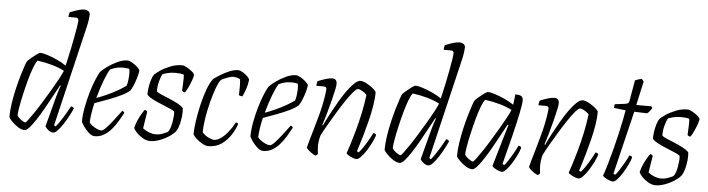

<svg xmlns="http://www.w3.org/2000/svg" viewBox="-48 -1013 4519 1226"><g transform="rotate(5 2211.5 -400.0)"><path d="M135 0Q116 0 92.5 -15Q69 -30 51.5 -48.5Q34 -67 32 -75Q32 -114 39 -161Q46 -208 57 -255.5Q68 -303 80 -343.5Q92 -384 101 -410Q110 -436 114 -440Q121 -448 137.5 -462Q154 -476 170.5 -488Q187 -500 195 -500Q209 -500 237.5 -491Q266 -482 299.5 -467Q333 -452 361 -433Q364 -445 370.5 -474Q377 -503 385 -540.5Q393 -578 400 -616Q407 -654 412 -684.5Q417 -715 417 -728Q417 -744 398 -744H352Q352 -750 353.5 -759.5Q355 -769 357 -774Q386 -786 409.5 -793Q433 -800 450 -800Q462 -800 474 -793Q486 -786 486 -769Q486 -765 483.5 -742.5Q481 -720 475 -695L321 -47L331 -40Q341 -51 358 -76Q375 -101 391.5 -129Q408 -157 418 -176Q427 -176 431.5 -172Q436 -168 437 -164Q428 -143 413 -115Q398 -87 381 -61Q364 -35 347.5 -17.5Q331 0 319 0Q302 0 286.5 -13Q271 -26 267 -36L319 -233Q326 -258 332 -276.5Q338 -295 342 -301L337 -304Q318 -270 296 -229Q274 -188 251 -147.5Q228 -107 206 -73.5Q184 -40 166 -20Q148 0 135 0ZM136 -49Q140 -49 155 -69Q170 -89 192 -121.5Q214 -154 238 -193.5Q262 -233 285.5 -272.5Q309 -312 327 -345.5Q345 -379 353 -399Q286 -434 180 -449Q168 -435 154.5 -399Q141 -363 128.5 -316.5Q116 -270 105.5 -223.5Q95 -177 89 -141Q83 -105 83 -90Q90 -76 109 -62.5Q128 -49 136 -49Z M584 0Q563 0 538 -26Q513 -52 496 -84Q496 -128 505.5 -178Q515 -228 528.5 -274.5Q542 -321 557 -357Q572 -393 582 -410Q595 -425 623.5 -446Q652 -467 687 -483.5Q722 -500 752 -500Q764 -500 783 -489Q802 -478 817 -464Q832 -450 833 -441Q830 -419 822.5 -394Q815 -369 805.5 -346.5Q796 -324 787 -311Q769 -294 733.5 -276.5Q698 -259 653.5 -242.5Q609 -226 565 -210Q557 -177 552 -145Q547 -113 546 -85Q552 -75 566.5 -64.5Q581 -54 597 -47Q613 -40 624 -40Q634 -40 652.5 -59Q671 -78 691 -103.5Q711 -129 726.5 -150Q742 -171 746 -176Q756 -175 761 -165Q748 -140 731 -111.5Q714 -83 692.5 -57.5Q671 -32 644 -16Q617 0 584 0ZM574 -244Q608 -256 644 -272.5Q680 -289 711 -307Q742 -325 760 -339Q765 -353 767 -367Q770 -389 771 -411.5Q772 -434 767 -448Q756 -450 746 -451Q736 -452 727 -452Q702 -452 682 -446.5Q662 -441 646 -433Q631 -411 611 -358.5Q591 -306 574 -244Z M939 0Q917 0 893.5 -13.5Q870 -27 853 -45Q836 -63 832 -75Q838 -101 849 -125.5Q860 -150 871.5 -169Q883 -188 889 -195Q901 -194 906 -185Q903 -166 898 -136Q893 -106 889 -77Q905 -64 928 -55Q951 -46 968 -46Q995 -46 1014.5 -53.5Q1034 -61 1047 -67Q1056 -75 1062.5 -93Q1069 -111 1072.5 -132Q1076 -153 1077.5 -171.5Q1079 -190 1077 -199Q1075 -205 1057 -213.5Q1039 -222 1013.5 -232Q988 -242 962.5 -253.5Q937 -265 918.5 -276.5Q900 -288 897 -298Q897 -309 900 -333Q903 -357 910 -382.5Q917 -408 928 -424Q938 -435 964.5 -453Q991 -471 1027.5 -485.5Q1064 -500 1102 -500Q1114 -500 1133 -489.5Q1152 -479 1167.5 -466Q1183 -453 1183 -444Q1183 -436 1175 -413Q1167 -390 1156 -366Q1145 -342 1135 -329Q1123 -329 1116 -338Q1117 -362 1118.5 -393Q1120 -424 1118 -441Q1108 -445 1093 -446.5Q1078 -448 1064 -448Q1035 -448 1012.5 -442Q990 -436 983 -433Q973 -418 964 -385Q955 -352 956 -320Q965 -311 988 -301.5Q1011 -292 1038.5 -280.5Q1066 -269 1091 -256Q1116 -243 1130 -228Q1133 -206 1130 -177.5Q1127 -149 1120 -122.5Q1113 -96 1103 -80Q1087 -59 1058 -40.5Q1029 -22 997.5 -11Q966 0 939 0Z M1313 0Q1297 0 1275 -12Q1253 -24 1235.5 -40Q1218 -56 1213 -68Q1213 -100 1220 -150Q1227 -200 1239.5 -254.5Q1252 -309 1269 -356Q1286 -403 1307 -430Q1326 -444 1353 -460.5Q1380 -477 1408.5 -488.5Q1437 -500 1461 -500Q1474 -500 1491.5 -489.5Q1509 -479 1522 -466Q1535 -453 1536 -444Q1533 -414 1522.5 -384Q1512 -354 1503 -336Q1491 -336 1480 -341Q1481 -368 1481 -398Q1481 -428 1478 -443Q1467 -450 1455.5 -452.5Q1444 -455 1437 -455Q1421 -455 1397.5 -446.5Q1374 -438 1358 -429Q1343 -413 1328 -371.5Q1313 -330 1299.5 -277.5Q1286 -225 1278 -173.5Q1270 -122 1270 -85Q1290 -63 1313 -53Q1336 -43 1344 -43Q1366 -43 1390 -60Q1414 -77 1436.5 -105.5Q1459 -134 1476 -166Q1488 -166 1491 -157Q1480 -123 1457 -87Q1434 -51 1398.5 -25.5Q1363 0 1313 0Z M1664 0Q1643 0 1618 -26Q1593 -52 1576 -84Q1576 -128 1585.5 -178Q1595 -228 1608.5 -274.5Q1622 -321 1637 -357Q1652 -393 1662 -410Q1675 -425 1703.5 -446Q1732 -467 1767 -483.5Q1802 -500 1832 -500Q1844 -500 1863 -489Q1882 -478 1897 -464Q1912 -450 1913 -441Q1910 -419 1902.5 -394Q1895 -369 1885.5 -346.5Q1876 -324 1867 -311Q1849 -294 1813.5 -276.5Q1778 -259 1733.5 -242.5Q1689 -226 1645 -210Q1637 -177 1632 -145Q1627 -113 1626 -85Q1632 -75 1646.5 -64.5Q1661 -54 1677 -47Q1693 -40 1704 -40Q1714 -40 1732.5 -59Q1751 -78 1771 -103.5Q1791 -129 1806.5 -150Q1822 -171 1826 -176Q1836 -175 1841 -165Q1828 -140 1811 -111.5Q1794 -83 1772.5 -57.5Q1751 -32 1724 -16Q1697 0 1664 0ZM1654 -244Q1688 -256 1724 -272.5Q1760 -289 1791 -307Q1822 -325 1840 -339Q1845 -353 1847 -367Q1850 -389 1851 -411.5Q1852 -434 1847 -448Q1836 -450 1826 -451Q1816 -452 1807 -452Q1782 -452 1762 -446.5Q1742 -441 1726 -433Q1711 -411 1691 -358.5Q1671 -306 1654 -244Z M2001 0Q1996 0 1982.5 -8.5Q1969 -17 1956.5 -28Q1944 -39 1941 -46Q1944 -59 1953 -90.5Q1962 -122 1975 -166Q1988 -210 2001 -259Q2010 -292 2017.5 -328Q2025 -364 2029 -392Q2033 -420 2033 -428Q2033 -444 2014 -444H1967Q1967 -450 1968.5 -459.5Q1970 -469 1972 -474Q2001 -486 2024.5 -493Q2048 -500 2067 -500Q2079 -500 2087 -492Q2095 -484 2095 -466Q2095 -455 2089 -427Q2083 -399 2073.5 -361Q2064 -323 2052 -280.5Q2040 -238 2027 -199L2031 -195Q2047 -230 2068.5 -270.5Q2090 -311 2113.5 -351.5Q2137 -392 2161 -425.5Q2185 -459 2207 -479.5Q2229 -500 2246 -500Q2262 -500 2285.5 -487.5Q2309 -475 2327.5 -459.5Q2346 -444 2348 -435Q2348 -396 2340 -347.5Q2332 -299 2319.5 -249.5Q2307 -200 2294.5 -157Q2282 -114 2273 -85.5Q2264 -57 2262 -51L2273 -44Q2282 -52 2297.5 -74.5Q2313 -97 2329 -124.5Q2345 -152 2356 -175Q2370 -175 2375 -164Q2369 -143 2355 -115Q2341 -87 2324.5 -61Q2308 -35 2291 -17.5Q2274 0 2262 0Q2254 0 2239.5 -5.5Q2225 -11 2212.5 -18.5Q2200 -26 2197 -32Q2202 -45 2214.5 -84Q2227 -123 2242.5 -178Q2258 -233 2271 -294.5Q2284 -356 2291 -414Q2278 -428 2260.5 -437.5Q2243 -447 2235 -447Q2225 -447 2205 -424Q2185 -401 2160 -364Q2135 -327 2109 -284Q2083 -241 2059.5 -200.5Q2036 -160 2021 -130Q2016 -113 2013.5 -94.5Q2011 -76 2011 -58Q2011 -46 2012.5 -34.5Q2014 -23 2015 -12Q2014 -9 2011 -6Q2008 -3 2001 0Z M2540 0Q2521 0 2497.5 -15Q2474 -30 2456.5 -48.5Q2439 -67 2437 -75Q2437 -114 2444 -161Q2451 -208 2462 -255.5Q2473 -303 2485 -343.5Q2497 -384 2506 -410Q2515 -436 2519 -440Q2526 -448 2542.5 -462Q2559 -476 2575.5 -488Q2592 -500 2600 -500Q2614 -500 2642.5 -491Q2671 -482 2704.5 -467Q2738 -452 2766 -433Q2769 -445 2775.5 -474Q2782 -503 2790 -540.5Q2798 -578 2805 -616Q2812 -654 2817 -684.5Q2822 -715 2822 -728Q2822 -744 2803 -744H2757Q2757 -750 2758.5 -759.5Q2760 -769 2762 -774Q2791 -786 2814.5 -793Q2838 -800 2855 -800Q2867 -800 2879 -793Q2891 -786 2891 -769Q2891 -765 2888.5 -742.5Q2886 -720 2880 -695L2726 -47L2736 -40Q2746 -51 2763 -76Q2780 -101 2796.5 -129Q2813 -157 2823 -176Q2832 -176 2836.5 -172Q2841 -168 2842 -164Q2833 -143 2818 -115Q2803 -87 2786 -61Q2769 -35 2752.5 -17.5Q2736 0 2724 0Q2707 0 2691.5 -13Q2676 -26 2672 -36L2724 -233Q2731 -258 2737 -276.5Q2743 -295 2747 -301L2742 -304Q2723 -270 2701 -229Q2679 -188 2656 -147.5Q2633 -107 2611 -73.5Q2589 -40 2571 -20Q2553 0 2540 0ZM2541 -49Q2545 -49 2560 -69Q2575 -89 2597 -121.5Q2619 -154 2643 -193.5Q2667 -233 2690.5 -272.5Q2714 -312 2732 -345.5Q2750 -379 2758 -399Q2691 -434 2585 -449Q2573 -435 2559.5 -399Q2546 -363 2533.5 -316.5Q2521 -270 2510.5 -223.5Q2500 -177 2494 -141Q2488 -105 2488 -90Q2495 -76 2514 -62.5Q2533 -49 2541 -49Z M3004 0Q2985 0 2961.5 -15Q2938 -30 2920.5 -48.5Q2903 -67 2901 -75Q2901 -114 2908 -161Q2915 -208 2926 -255.5Q2937 -303 2949 -343.5Q2961 -384 2970 -410Q2979 -436 2983 -440Q2990 -448 3006.5 -462Q3023 -476 3039.5 -488Q3056 -500 3064 -500Q3078 -500 3106.5 -491Q3135 -482 3168.5 -467Q3202 -452 3230 -433L3238 -500Q3267 -500 3277.5 -492Q3288 -484 3288 -466Q3288 -443 3275.5 -382Q3263 -321 3242 -235.5Q3221 -150 3195 -51L3206 -44Q3215 -52 3229.5 -74.5Q3244 -97 3260 -124.5Q3276 -152 3286 -175Q3300 -175 3305 -164Q3299 -143 3285.5 -115Q3272 -87 3255.5 -61Q3239 -35 3223 -17.5Q3207 0 3195 0Q3187 0 3173 -5.5Q3159 -11 3147 -18.5Q3135 -26 3132 -32L3180 -196Q3192 -237 3200.5 -266.5Q3209 -296 3211 -301L3206 -304Q3187 -270 3165 -229Q3143 -188 3120 -147.5Q3097 -107 3075 -73.5Q3053 -40 3035 -20Q3017 0 3004 0ZM3005 -49Q3009 -49 3024 -69Q3039 -89 3061 -121.5Q3083 -154 3107 -193.5Q3131 -233 3154.5 -272.5Q3178 -312 3196 -345.5Q3214 -379 3222 -399Q3155 -434 3049 -449Q3037 -435 3023.5 -399Q3010 -363 2997.5 -316.5Q2985 -270 2974.5 -223.5Q2964 -177 2958 -141Q2952 -105 2952 -90Q2959 -76 2978 -62.5Q2997 -49 3005 -49Z M3425 0Q3420 0 3406.5 -8.5Q3393 -17 3380.5 -28Q3368 -39 3365 -46Q3368 -59 3377 -90.5Q3386 -122 3399 -166Q3412 -210 3425 -259Q3434 -292 3441.5 -328Q3449 -364 3453 -392Q3457 -420 3457 -428Q3457 -444 3438 -444H3391Q3391 -450 3392.5 -459.5Q3394 -469 3396 -474Q3425 -486 3448.5 -493Q3472 -500 3491 -500Q3503 -500 3511 -492Q3519 -484 3519 -466Q3519 -455 3513 -427Q3507 -399 3497.5 -361Q3488 -323 3476 -280.5Q3464 -238 3451 -199L3455 -195Q3471 -230 3492.5 -270.5Q3514 -311 3537.5 -351.5Q3561 -392 3585 -425.5Q3609 -459 3631 -479.5Q3653 -500 3670 -500Q3686 -500 3709.5 -487.5Q3733 -475 3751.5 -459.5Q3770 -444 3772 -435Q3772 -396 3764 -347.5Q3756 -299 3743.5 -249.5Q3731 -200 3718.5 -157Q3706 -114 3697 -85.5Q3688 -57 3686 -51L3697 -44Q3706 -52 3721.5 -74.5Q3737 -97 3753 -124.5Q3769 -152 3780 -175Q3794 -175 3799 -164Q3793 -143 3779 -115Q3765 -87 3748.5 -61Q3732 -35 3715 -17.5Q3698 0 3686 0Q3678 0 3663.5 -5.5Q3649 -11 3636.5 -18.5Q3624 -26 3621 -32Q3626 -45 3638.5 -84Q3651 -123 3666.5 -178Q3682 -233 3695 -294.5Q3708 -356 3715 -414Q3702 -428 3684.5 -437.5Q3667 -447 3659 -447Q3649 -447 3629 -424Q3609 -401 3584 -364Q3559 -327 3533 -284Q3507 -241 3483.5 -200.5Q3460 -160 3445 -130Q3440 -113 3437.5 -94.5Q3435 -76 3435 -58Q3435 -46 3436.5 -34.5Q3438 -23 3439 -12Q3438 -9 3435 -6Q3432 -3 3425 0Z M3906 0Q3898 0 3883.5 -5.5Q3869 -11 3856.5 -18.5Q3844 -26 3841 -32Q3852 -62 3865 -106.5Q3878 -151 3891 -201Q3904 -251 3915.5 -300.5Q3927 -350 3935.5 -392Q3944 -434 3948 -460L3873 -469Q3873 -477 3874 -483.5Q3875 -490 3876 -493L3941 -501Q3952 -503 3959 -506.5Q3966 -510 3968 -524L3991 -656Q4002 -661 4014 -664.5Q4026 -668 4034 -669L4047 -653L4013 -500H4109L4117 -489Q4111 -479 4103 -469Q4095 -459 4086 -453L4004 -456L3906 -51L3917 -44Q3926 -52 3940.5 -74.5Q3955 -97 3971 -124.5Q3987 -152 3997 -175Q4011 -175 4016 -164Q4010 -143 3996.5 -115Q3983 -87 3966.5 -61Q3950 -35 3934 -17.5Q3918 0 3906 0Z M4179 0Q4157 0 4133.5 -13.5Q4110 -27 4093 -45Q4076 -63 4072 -75Q4078 -101 4089 -125.5Q4100 -150 4111.5 -169Q4123 -188 4129 -195Q4141 -194 4146 -185Q4143 -166 4138 -136Q4133 -106 4129 -77Q4145 -64 4168 -55Q4191 -46 4208 -46Q4235 -46 4254.5 -53.5Q4274 -61 4287 -67Q4296 -75 4302.5 -93Q4309 -111 4312.5 -132Q4316 -153 4317.5 -171.5Q4319 -190 4317 -199Q4315 -205 4297 -213.5Q4279 -222 4253.5 -232Q4228 -242 4202.5 -253.5Q4177 -265 4158.5 -276.5Q4140 -288 4137 -298Q4137 -309 4140 -333Q4143 -357 4150 -382.5Q4157 -408 4168 -424Q4178 -435 4204.5 -453Q4231 -471 4267.5 -485.5Q4304 -500 4342 -500Q4354 -500 4373 -489.5Q4392 -479 4407.5 -466Q4423 -453 4423 -444Q4423 -436 4415 -413Q4407 -390 4396 -366Q4385 -342 4375 -329Q4363 -329 4356 -338Q4357 -362 4358.5 -393Q4360 -424 4358 -441Q4348 -445 4333 -446.5Q4318 -448 4304 -448Q4275 -448 4252.5 -442Q4230 -436 4223 -433Q4213 -418 4204 -385Q4195 -352 4196 -320Q4205 -311 4228 -301.5Q4251 -292 4278.5 -280.5Q4306 -269 4331 -256Q4356 -243 4370 -228Q4373 -206 4370 -177.5Q4367 -149 4360 -122.5Q4353 -96 4343 -80Q4327 -59 4298 -40.5Q4269 -22 4237.5 -11Q4206 0 4179 0Z"/></g></svg>

Font: Texturina 72pt 72pt Thin
Style: Italic
Weight: 100
Italic angle: -11°
Designer: Guillermo Torres Carreño
Foundry: Omnibus-Type
Version: Version 1.002; ttfautohint (v1.8.3)